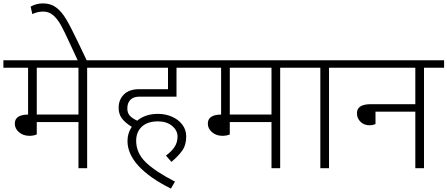

<svg xmlns="http://www.w3.org/2000/svg" viewBox="-40 -988 2629 1128"><path d="M590 -590H472V0H421V-271H176V-198Q156 -190 133 -190Q97 -190 72 -211Q47 -232 47 -262Q47 -314 125 -315V-590H-20V-634H590ZM421 -590H176V-315H421Z M374 -725Q338 -804 318 -840Q298 -876 273 -898Q248 -920 214 -920Q179 -920 150 -905L140 -949Q172 -968 213 -968Q258 -968 290 -944Q322 -920 348.5 -875.5Q375 -831 418 -741L472 -628H419Z M708 -351Q708 -325 722 -309Q736 -293 766 -279Q814 -319 888 -319Q932 -319 970 -302.5Q1008 -286 1031 -256Q1054 -226 1054 -186Q1054 -136 1030.5 -103Q1007 -70 967 -37L935 -74Q969 -99 986 -125.5Q1003 -152 1003 -186Q1003 -222 971 -248.5Q939 -275 888 -275Q827 -275 793.5 -244Q760 -213 760 -161Q760 -89 816.5 -34.5Q873 20 988 79L964 120Q838 57 773.5 -13.5Q709 -84 709 -160Q709 -205 734 -243Q695 -267 676 -292.5Q657 -318 657 -355Q657 -402 688 -433Q719 -464 777 -464H947V-590H569V-634H1132V-590H997V-420H777Q744 -420 726 -401.5Q708 -383 708 -351Z M1724 -590H1606V0H1555V-271H1310V-198Q1290 -190 1267 -190Q1231 -190 1206 -211Q1181 -232 1181 -262Q1181 -314 1259 -315V-590H1114V-634H1724ZM1555 -590H1310V-315H1555Z M2011 -590H1893V0H1842V-590H1704V-634H2011Z M2569 -590H2451V0H2400V-332H2166V-259Q2149 -252 2131 -252Q2099 -252 2078 -272.5Q2057 -293 2057 -323Q2057 -376 2139 -376H2400V-590H1991V-634H2569Z"/></svg>

Font: Martel Sans ExtraLight
Style: Regular
Weight: 275
Designer: Dan Reynolds and Mathieu Réguer
Foundry: Dan Reynolds and Mathieu Réguer
Version: Version 1.002; ttfautohint (v1.1) -l 5 -r 5 -G 72 -x 0 -D la